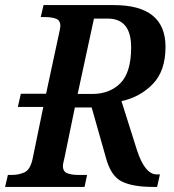

<svg xmlns="http://www.w3.org/2000/svg" viewBox="-31 -734 682 754"><path d="M-11 0H301L311 -47H277Q251 -47 233.5 -53.5Q216 -60 216 -83Q216 -88 218 -96Q220 -104 223 -118L263 -312H329L384 -118Q403 -44 446 -22Q489 0 569 0H586L597 -49H585Q538 -49 507 -144L446 -337Q518 -352 568.5 -403.5Q619 -455 619 -550Q619 -714 416 -714H140L129 -667H143Q172 -667 189 -660.5Q206 -654 206 -632Q206 -627 203.5 -615Q201 -603 198 -589L150 -366H51L39 -314H139L97 -110Q88 -68 65.5 -57.5Q43 -47 16 -47H0ZM274 -365 338 -661H392Q484 -661 484 -548Q484 -450 442 -407.5Q400 -365 331 -365Z"/></svg>

Font: Noto Serif SemiCondensed Semi
Style: Italic
Weight: 600
Width: 4
Italic angle: -12°
Designer: Monotype Design Team
Foundry: Monotype Imaging Inc.
Version: Version 1.901